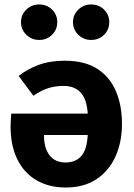

<svg xmlns="http://www.w3.org/2000/svg" viewBox="-20 -819 598 856"><path d="M269 -548.3Q357.3 -548.3 413.3 -512.5Q469.2 -476.6 496.5 -413.2Q523.8 -349.9 523.8 -266.5Q523.8 -185.8 495 -121.7Q466.3 -57.5 410.3 -20.3Q354.3 17 272.9 17Q198.8 17 143.4 -15Q87.9 -46.9 57.5 -108.2Q27.1 -169.5 27.1 -255.5Q27.1 -268.5 28.2 -284.2Q29.3 -299.9 30.3 -312.4H385.7V-217H176.2Q176.2 -215.7 176.2 -213.7Q176.2 -211.7 176.2 -209.7Q177.5 -156.1 202 -125.3Q226.6 -94.6 272.9 -94.6Q320.5 -94.6 346.1 -127.8Q371.7 -160.9 372 -242.3V-289.3Q371.6 -366.2 344.1 -401.1Q316.7 -436 263.3 -436Q227.3 -436 195.4 -426.1Q163.5 -416.2 128.9 -392L63.2 -480.4Q102.3 -511.2 152.6 -529.8Q202.9 -548.3 269 -548.3ZM386.1 -799.1Q421.1 -799.1 444.1 -776.1Q467.1 -753.1 467.1 -720.3Q467.1 -687 444.1 -664Q421.1 -640.9 386.1 -640.9Q352.8 -640.9 329.1 -664Q305.4 -687 305.4 -720.3Q305.4 -753.1 329.1 -776.1Q352.8 -799.1 386.1 -799.1ZM154.7 -799.1Q189.3 -799.1 212.3 -776.1Q235.3 -753.1 235.3 -720.3Q235.3 -687 212.3 -664Q189.3 -640.9 154.7 -640.9Q121 -640.9 97.3 -664Q73.6 -687 73.6 -720.3Q73.6 -753.1 97.3 -776.1Q121 -799.1 154.7 -799.1Z"/></svg>

Font: Fira Sans Variable
Style: Regular
Weight: 400
Designer: Carrois Corporate & Edenspiekermann AG
Foundry: Carrois Corporate GbR & Edenspiekermann AG
Version: Version 4.202